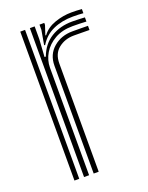

<svg xmlns="http://www.w3.org/2000/svg" viewBox="-119 -665 560 727"><g transform="rotate(-20 161.0 -301.0)"><path d="M120.8 -520.5 131 -579V-600H150.2V-591.8L137.8 -554H141.2Q159.8 -579 193.1 -590.6Q226.5 -602.2 260 -602.2Q268.5 -602.2 280.5 -601.9Q292.5 -601.5 302 -600.5V-583.8Q294.2 -584.8 282.8 -585.1Q271.2 -585.5 260.2 -585.5Q215.5 -585.5 180.4 -569.8Q145.2 -554 125 -520.5ZM92.2 0V-600H111.5V-549L107 -478.2H112.2Q129 -523.5 165.6 -546.1Q202.2 -568.8 251.2 -568.8Q264 -568.8 279.5 -568.2Q295 -567.8 302 -567V-550.2Q292.8 -551 276.1 -551.4Q259.5 -551.8 246.8 -551.8Q205 -551.8 174.9 -534.8Q144.8 -517.8 128.6 -490.6Q112.5 -463.5 112.5 -433V0ZM53.5 0V-600H72.8V0ZM131 0V-434.5Q131 -479.2 162.5 -506.4Q194 -533.5 239.2 -533.5Q254.8 -533.5 271.8 -533.4Q288.8 -533.2 302 -533V-516.2Q289 -516.5 271.6 -516.6Q254.2 -516.8 239.2 -516.8Q203 -516.8 177.1 -496.2Q151.2 -475.8 151.2 -436V0Z"/></g></svg>

Font: Big Shoulders Inline Text SemiBold
Style: Regular
Weight: 600
Designer: Patric King
Foundry: XO Type Co
Version: Version 1.000